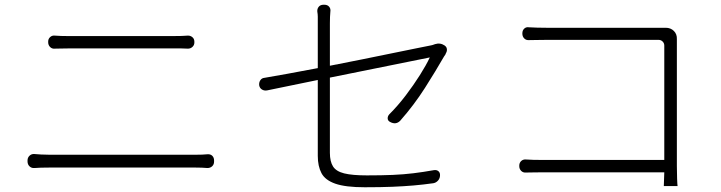

<svg xmlns="http://www.w3.org/2000/svg" viewBox="-20 -783 3040 809"><path d="M183 -608Q183 -619 191 -626.5Q199 -634 210 -633Q224 -632 237 -631.5Q250 -631 270 -631Q283 -631 316.5 -631Q350 -631 395 -631Q440 -631 489.5 -631Q539 -631 584 -631Q629 -631 662 -631Q695 -631 707 -631Q730 -631 744.5 -631.5Q759 -632 772 -633Q783 -633 791 -626Q799 -619 799 -607V-604Q799 -593 791 -585.5Q783 -578 772 -578Q758 -579 743 -579Q728 -579 707 -579Q695 -579 662 -579Q629 -579 583 -579Q537 -579 487.5 -579Q438 -579 392.5 -579Q347 -579 314 -579Q281 -579 270 -579Q249 -579 236.5 -578.5Q224 -578 210 -578Q199 -577 191 -585Q183 -593 183 -605ZM96 -107Q96 -119 104.5 -127Q113 -135 125 -134Q139 -133 153 -132Q167 -131 189 -131Q201 -131 237 -131Q273 -131 324.5 -131Q376 -131 436 -131Q496 -131 555.5 -131Q615 -131 667 -131Q719 -131 755 -131Q791 -131 803 -131Q821 -131 832 -131.5Q843 -132 854 -133Q867 -134 874.5 -126.5Q882 -119 882 -107V-102Q882 -90 874 -82.5Q866 -75 854 -75Q842 -76 830.5 -76.5Q819 -77 803 -77Q791 -77 755 -77Q719 -77 667 -77Q615 -77 555.5 -77Q496 -77 436 -77Q376 -77 324.5 -77Q273 -77 237 -77Q201 -77 189 -77Q166 -77 152.5 -76.5Q139 -76 125 -75Q113 -74 104.5 -82Q96 -90 96 -103Z M1855 -590Q1862 -585 1863 -576Q1864 -567 1859 -559Q1858 -555 1856.5 -553Q1855 -551 1851 -545Q1816 -484 1770.5 -412.5Q1725 -341 1666 -274Q1648 -256 1624 -269Q1614 -274 1613.5 -283.5Q1613 -293 1620 -301Q1657 -338 1690 -381.5Q1723 -425 1749.5 -467Q1776 -509 1791 -541L1370 -456V-139Q1370 -103 1383 -82Q1396 -61 1430 -52.5Q1464 -44 1526 -44Q1588 -44 1634.5 -46Q1681 -48 1722 -53Q1763 -58 1808 -66Q1820 -68 1827.5 -61.5Q1835 -55 1834 -43V-42Q1833 -30 1825 -21.5Q1817 -13 1806 -11Q1763 -5 1722.5 -1.5Q1682 2 1633.5 4Q1585 6 1517 6Q1436 6 1393 -9Q1350 -24 1334.5 -53.5Q1319 -83 1319 -126V-446L1105 -402Q1093 -400 1083.5 -406Q1074 -412 1072 -424Q1071 -436 1077 -445Q1083 -454 1094 -455Q1131 -461 1190.5 -472Q1250 -483 1319 -496V-684Q1319 -703 1319 -713Q1319 -723 1317 -734Q1316 -746 1323 -754.5Q1330 -763 1343 -763H1347Q1360 -763 1367 -754.5Q1374 -746 1372 -734Q1371 -722 1370.5 -711.5Q1370 -701 1370 -684V-506Q1438 -519 1506.5 -533Q1575 -547 1634 -559Q1693 -571 1734.5 -579.5Q1776 -588 1792 -591Q1803 -593 1806 -594.5Q1809 -596 1813 -597Q1835 -604 1854 -591Z M2168 -85Q2168 -97 2176 -104.5Q2184 -112 2196 -111Q2210 -110 2227.5 -109.5Q2245 -109 2271 -109H2779V-591Q2779 -601 2772 -608Q2765 -615 2755 -615H2283Q2261 -615 2242 -614.5Q2223 -614 2209 -614Q2197 -613 2189 -621Q2181 -629 2181 -641V-643Q2181 -655 2189 -662.5Q2197 -670 2209 -668Q2226 -667 2244 -666.5Q2262 -666 2282 -666H2767Q2771 -666 2777.5 -666Q2784 -666 2785 -666Q2806 -666 2819.5 -652.5Q2833 -639 2832 -618Q2832 -616 2832 -611Q2832 -606 2832 -599V-83Q2832 -56 2833 -30Q2834 -4 2835 1H2777L2779 -57H2272Q2243 -57 2226.5 -56.5Q2210 -56 2196 -56Q2184 -55 2176 -63Q2168 -71 2168 -83Z"/></svg>

Font: Chiron GoRound TC L
Style: Regular
Weight: 300
Designer: Ryoko NISHIZUKA 西塚涼子 (kana, bopomofo & ideographs); Paul D. Hunt (Latin, Greek & Cyrillic); Sandoll Communications 산돌커뮤니
Foundry: Adobe
Version: Version 1.000;hotconv 1.1.1;makeotfexe 2.6.0